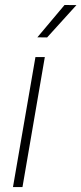

<svg xmlns="http://www.w3.org/2000/svg" viewBox="-20 -760 331 780"><path d="M162.1 -528.3 71.3 0H32.7L124 -528.3ZM131.8 -608.4 242.2 -739.7 290.5 -739.3 171.4 -607.9Z"/></svg>

Font: Roboto ExtraLight
Style: Italic
Weight: 250
Designer: Christian Robertson
Foundry: Google
Version: Version 3.009; 2024